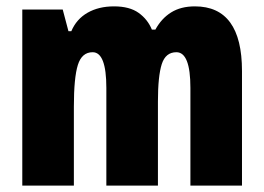

<svg xmlns="http://www.w3.org/2000/svg" viewBox="-20 -583 829 603"><path d="M592 -563Q740 -563 740 -360V0H578V-307Q578 -419 534 -419Q500 -419 488 -381.5Q476 -344 476 -264V0H314V-307Q314 -419 271 -419Q237 -419 224.5 -379Q212 -339 212 -248V0H50V-553H177L195 -485H204Q220 -523 255 -543Q290 -563 338 -563Q387 -563 415.5 -542.5Q444 -522 457 -490H468Q487 -525 517.5 -544Q548 -563 592 -563Z"/></svg>

Font: Noto Sans Thai Looped ExtraCondensed Black
Style: Regular
Weight: 900
Width: 2
Designer: Sasikarn Vongin, Ben Mitchell
Foundry: The Fontpad Ltd
Version: Version 1.001; ttfautohint (v1.8.4.7-5d5b)